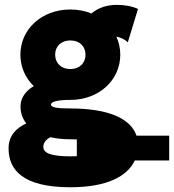

<svg xmlns="http://www.w3.org/2000/svg" viewBox="-20 -561 733 809"><path d="M65.9 -330.6C65.9 -278.8 86.9 -232.4 122.1 -198.2C89.8 -178.7 66.4 -150.4 66.4 -112.3C66.4 -84.5 75.2 -60.5 90.8 -41C45.4 -20 16.1 13.2 16.1 64C16.1 155.3 76.7 228 276.4 228C430.7 228 516.6 182.1 547.9 115.2H692.9V10.7H555.2C531.2 -60.5 439 -104 276.4 -104C216.3 -104 194.8 -108.9 194.8 -120.6C194.8 -131.8 219.7 -140.1 276.4 -140.1C397.5 -140.1 486.8 -223.6 486.8 -330.6C486.8 -357.9 481 -383.8 470.2 -406.7C490.2 -402.8 506.3 -394.5 518.6 -382.8L561.5 -523.4C535.2 -535.2 505.4 -540.5 471.2 -540.5C424.8 -540.5 390.1 -524.9 365.2 -504.4C338.4 -515.1 308.6 -521 276.4 -521C155.3 -521 65.9 -437.5 65.9 -330.6ZM212.4 -330.6C212.4 -365.7 237.3 -390.6 276.4 -390.6C315.4 -390.6 340.3 -365.7 340.3 -330.6C340.3 -295.4 315.4 -270 276.4 -270C237.3 -270 212.4 -295.4 212.4 -330.6ZM276.4 97.7C189 97.7 162.6 82 162.6 57.6C162.6 43.9 170.4 28.3 192.4 17.1C217.8 22.9 246.1 25.9 276.4 25.9C285.6 25.9 294.9 26.4 303.7 26.4V97.2C294.9 97.7 286.1 97.7 276.4 97.7Z"/></svg>

Font: Giphurs ExtraBold
Style: Regular
Weight: 800
Version: Version 1.000